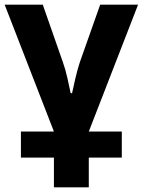

<svg xmlns="http://www.w3.org/2000/svg" viewBox="-20 -566 614 826"><path d="M574 -546 362 0H504V112H362V240H212V112H70V0H212L0 -546H164L250 -300Q261 -270 270 -230Q279 -190 284 -165H290Q295 -190 304.5 -230Q314 -270 324 -300L411 -546Z"/></svg>

Font: Noto Sans IKEA
Style: Bold
Weight: 600
Designer: Monotype Design Team
Foundry: Monotype Imaging Inc.
Version: Version 2.001